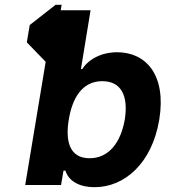

<svg xmlns="http://www.w3.org/2000/svg" viewBox="-20 -770 708 799"><path d="M211.3 -750 103.7 -665.8 91.6 -593.8 170.1 -512.8 84.9 0H234L244.3 -60H252.1C264.2 -21.7 302.2 8.9 374.3 8.9C496.8 8.9 612.2 -88.8 642.8 -272C673.3 -459.5 586.3 -552.6 467.7 -552.6C401.6 -552.6 348 -523.1 322.4 -482.6H316.8L356.9 -727.3H232.6L236.5 -750ZM266.3 -272.7C280.9 -361.5 321.7 -432.2 405.5 -432.2C485.4 -432.2 514.6 -370 499.3 -272.7C482.2 -175.1 431.8 -111.5 353 -111.5C268.5 -111.5 251.4 -183.9 266.3 -272.7Z"/></svg>

Font: Magic Ui Pro
Style: Bold Italic
Weight: 700
Italic angle: -9.39999°
Designer: Stefan Endress, Andreas Faust
Version: Version 1.000;FEAKit 1.0